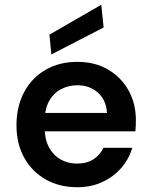

<svg xmlns="http://www.w3.org/2000/svg" viewBox="-20 -772 632 804"><path d="M303 12Q229 12 171.5 -20.5Q114 -53 81.5 -111.5Q49 -170 49 -247Q49 -326 81 -386Q113 -446 170.5 -479.5Q228 -513 304 -513Q378 -513 433 -480.5Q488 -448 518.5 -393Q549 -338 549 -269Q549 -259 548.5 -247Q548 -235 547 -222H136V-299H428Q425 -353 390 -384Q355 -415 304 -415Q267 -415 235.5 -398.5Q204 -382 185.5 -348.5Q167 -315 167 -265V-236Q167 -189 185 -155.5Q203 -122 233.5 -104.5Q264 -87 302 -87Q344 -87 371.5 -105Q399 -123 413 -153H534Q520 -106 488 -69Q456 -32 409 -10Q362 12 303 12ZM195 -544 187 -627 404 -752 414 -657Z"/></svg>

Font: DM Sans 17pt SemiBold
Style: Regular
Weight: 600
Version: Version 4.004;gftools[0.9.30]